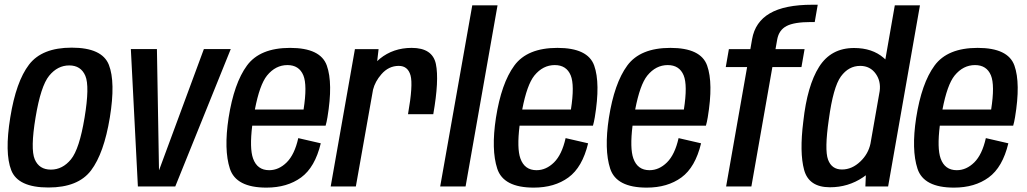

<svg xmlns="http://www.w3.org/2000/svg" viewBox="-20 -808 4452 832"><path d="M190 4.5Q58 4.5 28.8 -70.2Q-0.5 -145 24.5 -299Q49.5 -454.5 105.8 -528Q162 -601.5 290.5 -601.5Q422.5 -601.5 451.8 -527Q481 -452.5 456 -299Q430.5 -143.5 374.5 -69.5Q318.5 4.5 190 4.5ZM200.5 -73Q251 -73 287.5 -117.5Q324 -162 346.5 -298.5Q369 -434.5 349.8 -479.5Q330.5 -524.5 280 -524.5Q229.5 -524.5 193 -479.8Q156.5 -435 134 -298.5Q111.5 -162.5 130.5 -117.8Q149.5 -73 200.5 -73Z M577.5 0 547 -595.5H660L669 -71H669.5L863.5 -595.5H980L739.5 0Z M1134.5 5Q1003 5 976.2 -77Q949.5 -159 970.5 -297Q994 -447.5 1050.2 -524Q1106.5 -600.5 1237 -600.5Q1369 -600.5 1396.2 -524Q1423.5 -447.5 1399 -300Q1395.5 -279 1391 -263.5H1073Q1061 -165 1076.5 -121.5Q1094.5 -70.5 1146.5 -70.5Q1188 -70.5 1222.2 -104.2Q1256.5 -138 1272.5 -209.5L1370 -187Q1345 -83 1284.8 -39Q1224.5 5 1134.5 5ZM1084.5 -333.5H1295.5Q1312 -439 1294.5 -481.5Q1276 -526 1225.5 -526Q1174 -526 1137 -480.5Q1105 -440.5 1084.5 -333.5Z M1748 -313Q1770.5 -440 1759 -481.2Q1747.5 -522.5 1708 -522.5Q1664 -522.5 1632.5 -486Q1605.5 -455 1596.5 -419.5L1522 0H1413L1518 -595H1620.5L1614.5 -543Q1620 -548.5 1626 -553.5Q1684 -600.5 1764 -600.5Q1854 -600.5 1868.8 -530.8Q1883.5 -461 1857.5 -313Z M1887.5 0 2026.5 -785H2136L1997.5 0Z M2293 5Q2161.5 5 2134.8 -77Q2108 -159 2129 -297Q2152.5 -447.5 2208.8 -524Q2265 -600.5 2395.5 -600.5Q2527.5 -600.5 2554.8 -524Q2582 -447.5 2557.5 -300Q2554 -279 2549.5 -263.5H2231.5Q2219.5 -165 2235 -121.5Q2253 -70.5 2305 -70.5Q2346.5 -70.5 2380.8 -104.2Q2415 -138 2431 -209.5L2528.5 -187Q2503.5 -83 2443.2 -39Q2383 5 2293 5ZM2243 -333.5H2454Q2470.5 -439 2453 -481.5Q2434.5 -526 2384 -526Q2332.5 -526 2295.5 -480.5Q2263.5 -440.5 2243 -333.5Z M2782.5 5Q2651 5 2624.2 -77Q2597.5 -159 2618.5 -297Q2642 -447.5 2698.2 -524Q2754.5 -600.5 2885 -600.5Q3017 -600.5 3044.2 -524Q3071.5 -447.5 3047 -300Q3043.5 -279 3039 -263.5H2721Q2709 -165 2724.5 -121.5Q2742.5 -70.5 2794.5 -70.5Q2836 -70.5 2870.2 -104.2Q2904.5 -138 2920.5 -209.5L3018 -187Q2993 -83 2932.8 -39Q2872.5 5 2782.5 5ZM2732.5 -333.5H2943.5Q2960 -439 2942.5 -481.5Q2924 -526 2873.5 -526Q2822 -526 2785 -480.5Q2753 -440.5 2732.5 -333.5Z M3126.5 0 3217.5 -517.5H3125L3138.5 -595H3231.5L3239 -638Q3252 -713 3316 -750.2Q3380 -787.5 3500.5 -787.5H3523.5L3510.5 -712.5H3494Q3421.5 -712.5 3388.5 -695.2Q3355.5 -678 3348 -637.5L3340.5 -595H3466.5L3453 -517.5H3327L3236 0Z M3730 0 3732 -48.5Q3726 -44 3719.5 -39.5Q3655.5 3.5 3576.5 3.5Q3485 3.5 3464.5 -71.8Q3444 -147 3461 -282Q3478 -437 3529.5 -518.5Q3581 -600 3681 -600Q3760 -600 3809.5 -557Q3813 -554 3816.5 -550.5L3857.5 -785H3966.5L3828.5 0ZM3752 -185.5 3792 -413.5Q3797.5 -456 3775.5 -487.5Q3751 -522.5 3707.5 -522.5Q3657.5 -522.5 3624 -476.8Q3590.5 -431 3571.5 -290Q3552.5 -159 3568.2 -116.2Q3584 -73.5 3628.5 -73.5Q3672 -73.5 3708.5 -108.5Q3742.5 -141 3752 -185.5Z M4114 5Q3982.5 5 3955.8 -77Q3929 -159 3950 -297Q3973.5 -447.5 4029.8 -524Q4086 -600.5 4216.5 -600.5Q4348.5 -600.5 4375.8 -524Q4403 -447.5 4378.5 -300Q4375 -279 4370.5 -263.5H4052.5Q4040.5 -165 4056 -121.5Q4074 -70.5 4126 -70.5Q4167.5 -70.5 4201.8 -104.2Q4236 -138 4252 -209.5L4349.5 -187Q4324.5 -83 4264.2 -39Q4204 5 4114 5ZM4064 -333.5H4275Q4291.5 -439 4274 -481.5Q4255.5 -526 4205 -526Q4153.5 -526 4116.5 -480.5Q4084.5 -440.5 4064 -333.5Z"/></svg>

Font: Anybody Medium
Style: Italic
Weight: 500
Italic angle: -10°
Designer: Tyler Finck
Foundry: Etcetera Type Company
Version: Version 1.010; ttfautohint (v1.8.3) -l 8 -r 50 -G 200 -x 14 